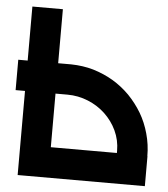

<svg xmlns="http://www.w3.org/2000/svg" viewBox="-49 -691 642 735"><g transform="rotate(5 272.0 -323.5)"><path d="M534.2 -115.2H534.7V0H45.9V-323.2H9.8V-439.9H45.9V-647.5H163.1V-439.9H213.4Q258.8 -439 298.3 -427.7Q340.3 -415 375 -394.5Q409.7 -374 439.9 -343.8Q469.2 -313.5 490.2 -278.3Q511.2 -242.7 522.5 -201.2Q534.2 -159.7 534.2 -115.2ZM163.1 -117.2H417V-126Q417 -166.5 399.9 -203.1Q383.3 -238.3 354.5 -265.6Q325.7 -292.5 288.6 -307.6Q250.5 -323.2 209 -323.2H163.1Z"/></g></svg>

Font: Sangha Kali
Style: Regular
Weight: 400
Designer: Seslavinskaya Anna
Foundry: Popkern
Version: Version 2.000;PS 002.000;hotconv 1.0.88;makeotf.lib2.5.64775